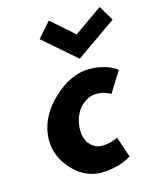

<svg xmlns="http://www.w3.org/2000/svg" viewBox="-127 -929 834 1036"><g transform="rotate(-15 290.5 -411.0)"><path d="M439 -139C426 -132 392 -117 352 -117C322 -117 300 -129 280 -153H279L277 -155C261 -181 253 -216 259 -257C264 -296 281 -332 306 -358L308 -360H309C333 -383 362 -396 392 -396C431 -396 457 -382 471 -374C495 -412 519 -451 543 -489C543 -489 495 -535 387 -535C320 -535 251 -502 195 -449L187 -442C133 -393 93 -328 83 -255C73 -184 94 -121 133 -72L140 -64C183 -11 241 22 309 22C410 22 469 -18 478 -23ZM173 -760 355 -602 581 -760 531 -844 373 -733 247 -844Z"/></g></svg>

Font: Hussar Woodtype
Style: SeBdObl
Weight: 900
Foundry: Cannot Into Space Fonts
Version: Version 1.07